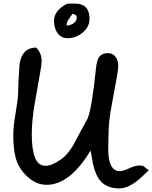

<svg xmlns="http://www.w3.org/2000/svg" viewBox="-20 -1008 849 1070"><path d="M773 -25Q702 42 646 42Q578 42 542 3Q513 -28 498 -96Q496 -106 485 -169Q369 22 240 22Q180 22 130 -26Q83 -70 67 -130Q54 -180 54 -257Q54 -299 66 -372Q80 -453 81 -487Q81 -542 89 -651Q103 -742 181 -743Q212 -714 212 -668Q212 -645 202 -593Q188 -510 173 -428Q157 -333 157 -261Q157 -84 232 -84Q268 -84 319 -119Q355 -144 386 -195Q410 -240 434 -285Q447 -306 469 -349Q492 -406 515 -628Q520 -668 529 -685Q545 -712 581 -712Q609 -712 624 -691Q639 -670 639 -642Q639 -630 635.5 -605Q632 -580 605 -436Q585 -333 585 -266Q585 -252 584 -220.5Q583 -189 583 -172Q584 -146 587 -125Q599 -54 648 -54Q664 -54 699.5 -70Q735 -86 758 -86Q765 -86 778 -83L809 -59Q797 -48 773 -25ZM353 -987Q359 -987 375 -988Q389 -988 397 -988Q479 -988 479 -903Q479 -858 441 -826.5Q403 -795 356 -795Q320 -795 299 -826Q281 -853 281 -892Q281 -949 353 -987ZM408 -910Q408 -927 384 -931Q373 -915 362 -899.5Q351 -884 351 -865Q372 -867 388 -877Q408 -890 408 -910Z"/></svg>

Font: Wortlaut AH
Style: SemiBold
Weight: 600
Designer: Andreas Höfeld
Foundry: Fontgrube AH
Version: Version 2.59